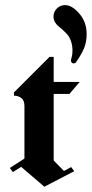

<svg xmlns="http://www.w3.org/2000/svg" viewBox="-20 -712 351 733"><path d="M184.2 -648.3Q184.2 -666.7 197.1 -679.6Q210 -692.5 228.3 -692.5Q255 -692.5 282.9 -660Q310.8 -627.5 310.8 -582.5Q310.8 -550.8 300.4 -526.7Q290 -502.5 270 -474.2Q266.7 -470 260.8 -470Q258.3 -470 255.8 -471.7Q253.3 -473.3 252.1 -475.4Q250.8 -477.5 250.8 -480.8Q250.8 -484.2 253.8 -494.2Q256.7 -504.2 256.7 -518.3Q256.7 -538.3 251.2 -554.2Q245.8 -570 237.9 -579.2Q230 -588.3 220.4 -597.1Q210.8 -605.8 202.9 -612.1Q195 -618.3 189.6 -627.9Q184.2 -637.5 184.2 -648.3ZM185 -99.2 224.2 -59.2 251.7 -74.2 263.3 -58.3 149.2 0.8 60.8 -75 29.2 -55 17.5 -70.8 73.3 -106.7V-306.7Q73.3 -329.2 61.3 -337.9Q49.2 -346.7 33.3 -346.7V-359.2L169.2 -495H185V-399.2H284.2L245 -353.3H185Z"/></svg>

Font: Chomsky
Style: Regular
Weight: 400
Version: Version 2.3